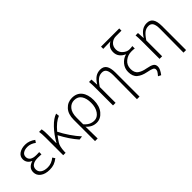

<svg xmlns="http://www.w3.org/2000/svg" viewBox="93 -1822 3051 3051"><g transform="rotate(-45 1619.0 -296.5)"><path d="M270 13Q173 13 114.5 -30.5Q56 -74 56 -145Q56 -200 88.5 -233.5Q121 -267 170 -280V-285Q129 -301 106.5 -333.5Q84 -366 84 -407Q84 -474 138.5 -510.5Q193 -547 275 -547Q363 -547 443 -487L417 -446Q347 -497 276 -497Q218 -497 180.5 -472.5Q143 -448 143 -401Q143 -356 178.5 -329.5Q214 -303 287 -303Q323 -303 350 -305V-254Q304 -257 271 -257Q195 -257 155.5 -229Q116 -201 116 -149Q116 -96 159 -66Q202 -36 277 -36Q362 -36 435 -97L463 -55Q415 -18 371.5 -2.5Q328 13 270 13Z M1008 0 945 8Q837 -114 746 -288Q716 -250 679 -193Q643 -140 639 -26V0H585V-395Q585 -490 575 -533H633Q643 -496 643 -412V-214H647Q715 -336 804 -429Q893 -522 973 -547L979 -491Q884 -455 781 -332Q822 -250 884 -158.5Q946 -67 1008 0Z M1101 199V-281Q1101 -407 1165.5 -477Q1230 -547 1327 -547Q1434 -547 1491 -474.5Q1548 -402 1548 -275Q1548 -144 1483 -65.5Q1418 13 1329 13Q1228 13 1156 -70Q1159 69 1160 199ZM1324 -38Q1394 -38 1441 -104Q1488 -170 1488 -275Q1488 -376 1448 -436Q1408 -496 1325 -496Q1254 -496 1205.5 -438.5Q1157 -381 1157 -271V-123Q1228 -38 1324 -38Z M2043 199Q2047 -37 2047 -333Q2047 -417 2023.5 -456Q2000 -495 1948 -495Q1896 -495 1855.5 -465Q1815 -435 1762 -356V0H1704V-395Q1704 -479 1698 -533H1752L1759 -413H1761Q1805 -484 1852.5 -515.5Q1900 -547 1961 -547Q2034 -547 2067.5 -496Q2101 -445 2101 -341V199Z M2585 202 2537 178Q2571 138 2581.5 119.5Q2592 101 2592 79Q2592 53 2565.5 38.5Q2539 24 2461 9Q2362 -10 2305.5 -58.5Q2249 -107 2249 -206Q2249 -286 2299 -346.5Q2349 -407 2421 -427V-431Q2368 -453 2335.5 -495.5Q2303 -538 2303 -597Q2303 -704 2397 -749Q2299 -749 2230 -745V-795H2639V-745H2514Q2453 -745 2408.5 -705Q2364 -665 2364 -596Q2364 -532 2414.5 -488Q2465 -444 2520 -444Q2554 -444 2588 -450V-395Q2562 -400 2516 -400Q2435 -400 2372.5 -349Q2310 -298 2310 -211Q2310 -129 2359.5 -91.5Q2409 -54 2496 -39Q2578 -24 2612 -1.5Q2646 21 2646 69Q2646 123 2585 202Z M3089 199Q3093 -37 3093 -333Q3093 -417 3069.5 -456Q3046 -495 2994 -495Q2942 -495 2901.5 -465Q2861 -435 2808 -356V0H2750V-395Q2750 -479 2744 -533H2798L2805 -413H2807Q2851 -484 2898.5 -515.5Q2946 -547 3007 -547Q3080 -547 3113.5 -496Q3147 -445 3147 -341V199Z"/></g></svg>

Font: Noto Sans Korean Light
Style: Regular
Weight: 300
Designer: Ryoko NISHIZUKA  (kana & ideographs); Paul D. Hunt (Latin, Greek & Cyrillic); Wenlong ZHANG  (bopomofo); Sandoll Communi
Foundry: Adobe Systems Incorporated
Version: Version 1.000;PS 1;hotconv 1.0.78;makeotf.lib2.5.61930